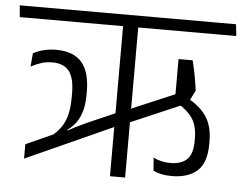

<svg xmlns="http://www.w3.org/2000/svg" viewBox="-66 -687 943 745"><g transform="rotate(5 406.0 -315.0)"><path d="M829 -585 824 -630.5H-18.5L-14.5 -585ZM649.5 -355 432 -262.5 433.5 -210 664.5 -309ZM668.5 -476.5H613.5V-306.5L666.5 -312L690.5 -360.5Q686 -393.5 681 -419.8Q676 -446 668.5 -476.5ZM554.5 -36.5Q570 -29 587.5 -25.5Q605 -22 626 -22Q690.5 -22 725.8 -53.8Q761 -85.5 761 -159V-169.5Q761 -227 736.5 -264.2Q712 -301.5 664.5 -327L626.5 -304Q664.5 -282 684 -252.8Q703.5 -223.5 703.5 -174.5V-165Q703.5 -115 681.5 -93.5Q659.5 -72 617.5 -72Q598.5 -72 582 -75.8Q565.5 -79.5 550.5 -87.5ZM447 -0.5V-598.5H388V-0.5ZM401 -198 400 -251 281 -199Q257 -188 237.5 -178.2Q218 -168.5 198.5 -157.5L189 -158L50 -95.5V-39.5ZM210 -157 207.5 -165.5Q228 -180 241.8 -199.5Q255.5 -219 262.8 -245.8Q270 -272.5 270 -309V-319.5Q270 -395.5 237.8 -433.2Q205.5 -471 137 -471Q111.5 -471 89 -465.2Q66.5 -459.5 48.5 -449.5L44 -397.5Q64.5 -408.5 84.5 -414.8Q104.5 -421 127 -421Q172 -421 192.8 -394Q213.5 -367 213.5 -307.5V-295Q213.5 -255.5 207.2 -228Q201 -200.5 187.5 -179.5Q174 -158.5 151 -139Z"/></g></svg>

Font: Anek Devanagari Light
Style: Regular
Weight: 300
Designer: Kailash Malviya (Devanagari) & Yesha Goshar (Latin)
Foundry: Ek Type
Version: Version 1.003